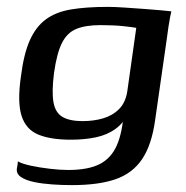

<svg xmlns="http://www.w3.org/2000/svg" viewBox="-20 -422 541 558"><path d="M189 116Q161 116 132 114Q103 112 79 107Q55 102 41 92.5Q27 83 29 68Q30 64 31 57Q32 50 32 47Q44 54 69.5 59.5Q95 65 125 68.5Q155 72 178 72Q236 72 269.5 55Q303 38 319.5 0.5Q336 -37 340 -99H356Q341 -66 316.5 -48Q292 -30 259 -23Q226 -16 186 -16Q127 -16 91 -31Q55 -46 42.5 -86Q30 -126 41 -201Q49 -265 66.5 -304.5Q84 -344 113 -365.5Q142 -387 186 -394.5Q230 -402 293 -402Q314 -402 342.5 -400Q371 -398 399.5 -396Q428 -394 449 -392Q470 -390 478 -389Q477 -386 474.5 -373Q472 -360 469.5 -343.5Q467 -327 465 -311L431 -74Q421 -1 393 40.5Q365 82 315.5 99Q266 116 189 116ZM220 -70Q252 -70 279.5 -78Q307 -86 326 -105Q345 -124 350 -157L376 -341Q367 -343 338.5 -346Q310 -349 272 -349Q229 -349 202 -338Q175 -327 160 -297Q145 -267 137 -210Q130 -155 135.5 -124.5Q141 -94 162 -82Q183 -70 220 -70Z"/></svg>

Font: Genos Medium
Style: Italic
Weight: 500
Italic angle: -8°
Designer: Robert E. Leuschke
Foundry: Robert E. Leuschke
Version: Version 1.010